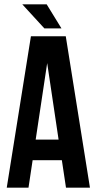

<svg xmlns="http://www.w3.org/2000/svg" viewBox="-20 -868 447 888"><path d="M284.2 -700.2 396 0H285.2L266.1 -127H130.9L111.8 0H11.2L123 -700.2ZM198.2 -576.2 145 -222.2H251ZM83 -848.1H195.8L264.2 -736.8H185.1Z"/></svg>

Font: Bebas Neue Bold
Style: Regular
Weight: 700
Designer: Ryoichi Tsunekawa
Foundry: Ryoichi Tsunekawa
Version: Version 1.300